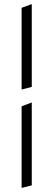

<svg xmlns="http://www.w3.org/2000/svg" viewBox="-20 -758 264 950"><path d="M137.2 -328.1 86.9 -314.9V-719.2L137.2 -737.8ZM137.2 159.2 86.9 171.9V-231.9L137.2 -251Z"/></svg>

Font: Aref Ruqaa
Style: Bold
Weight: 700
Designer: Abdullah Aref
Version: Version 1.002